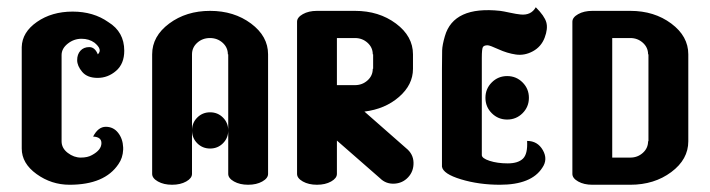

<svg xmlns="http://www.w3.org/2000/svg" viewBox="-20 -510 1960 530"><path d="M279 -449Q323 -422 323 -370Q323 -334 300.5 -314.5Q278 -295 249.5 -295Q221 -295 207 -311.5Q193 -328 193 -344Q193 -360 202 -370Q211 -380 226.5 -380Q242 -380 250 -360Q264 -373 241 -392Q226 -403 205 -403Q184 -403 167 -389.5Q150 -376 150 -358V-280V-198V-120Q150 -101 167 -88Q184 -75 203 -75Q222 -75 234 -82Q260 -96 260 -115Q260 -132 237 -133Q251 -160 272 -160Q293 -160 306 -143.5Q319 -127 320 -103V-97Q319 -74 307 -57Q269 0 172 0Q122 0 81 -29.5Q40 -59 40 -100V-380Q41 -421 82 -449.5Q123 -478 180.5 -478Q238 -478 279 -449Z M720 -360V-30Q720 -18 704 -9Q688 0 665 0Q642 0 626 -9Q610 -18 610 -30V-360H609Q609 -379 594.5 -392Q580 -405 559.5 -405Q539 -405 524.5 -392Q510 -379 510 -360V-30Q510 -18 494 -9Q478 0 455 0Q432 0 416 -9Q400 -18 400 -30V-360Q400 -410 447 -445Q494 -480 560 -480Q626 -480 673 -445Q720 -410 720 -360ZM595.5 -185.5Q610 -171 610 -150Q610 -129 595.5 -114.5Q581 -100 560 -100Q539 -100 524.5 -114.5Q510 -129 510 -150Q510 -171 524.5 -185.5Q539 -200 560 -200Q581 -200 595.5 -185.5Z M855 -480Q855 -480 960 -480Q1026 -480 1073 -445Q1120 -410 1120 -360V-320Q1120 -276 1081.5 -242.5Q1043 -209 986 -202L1101 -101Q1121 -85 1121.5 -61Q1122 -37 1106.5 -20.5Q1091 -4 1068 -3Q1045 -2 1029 -18L910 -122V-30Q910 -18 894 -9Q878 0 855 0Q832 0 816 -9Q800 -18 800 -30V-450Q800 -462 816 -471Q832 -480 855 -480ZM910 -405V-275H960Q980 -275 994.5 -288Q1009 -301 1009 -320H1010V-360H1009Q1009 -379 994.5 -392Q980 -405 960 -405Z M1459 -490Q1483 -466 1488 -448.5Q1493 -431 1483.5 -406Q1474 -381 1451 -368.5Q1428 -356 1404 -359.5Q1380 -363 1356 -374Q1332 -385 1326 -385Q1316 -385 1313 -380Q1310 -375 1310 -350V-340V-82Q1310 -73 1331.5 -66Q1353 -59 1381.5 -59Q1410 -59 1423.5 -72Q1437 -85 1435 -121Q1464 -121 1478.5 -95.5Q1493 -70 1477 -47Q1447 0 1360 0Q1302 0 1252.5 -15Q1203 -30 1200 -50V-320Q1200 -356 1200.5 -371Q1201 -386 1208 -410Q1232 -494 1361 -480Q1369 -479 1387.5 -475Q1406 -471 1417 -470Q1446 -467 1459 -490ZM1337.5 -282.5Q1355 -300 1380 -300Q1405 -300 1422.5 -282.5Q1440 -265 1440 -240Q1440 -215 1422.5 -197.5Q1405 -180 1380 -180Q1355 -180 1337.5 -197.5Q1320 -215 1320 -240Q1320 -265 1337.5 -282.5Z M1615 -480Q1615 -480 1720 -480Q1786 -480 1833 -445Q1880 -410 1880 -360V-120Q1880 -70 1833 -35Q1786 0 1720 0H1615Q1592 0 1576 -9Q1560 -18 1560 -30V-450Q1560 -462 1576 -471Q1592 -480 1615 -480ZM1670 -405V-75H1720Q1740 -75 1754.5 -88Q1769 -101 1769 -120H1770V-360H1769Q1769 -379 1754.5 -392Q1740 -405 1720 -405Z"/></svg>

Font: SOV_ThonBuri
Style: Book
Weight: 400
Version: Version 1.00